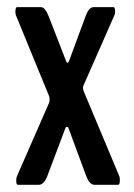

<svg xmlns="http://www.w3.org/2000/svg" viewBox="-20 -511 371 531"><path d="M28.8 0Q24.9 0 24.9 -12.7Q24.9 -18.1 26.4 -22.5L115.7 -226.6Q117.2 -230.5 117.2 -234.9Q117.2 -239.3 116.2 -244.1L24.4 -467.8Q22.5 -472.7 22.5 -478Q22.5 -491.2 27.3 -491.2H93.3Q104.5 -491.2 114.3 -466.8L163.1 -341.3Q164.6 -337.4 166.5 -337.4Q168.9 -337.4 170.4 -340.8L217.3 -467.8Q226.1 -491.2 238.8 -491.2H293.9Q298.3 -491.2 298.3 -479Q298.3 -472.7 296.4 -468.8L211.9 -276.9Q209.5 -272.9 209.5 -268.1Q209.5 -263.7 211.4 -258.8L310.1 -23.4Q311.5 -20 311.5 -13.2Q311.5 0 307.1 0H240.7Q228 0 218.3 -24.4L169.9 -155.3Q168.5 -160.2 165.5 -160.2Q162.1 -160.2 160.6 -155.8L110.4 -22.9Q106.4 -12.2 100.3 -6.1Q94.2 0 88.4 0Z"/></svg>

Font: BenchNine
Style: Bold
Weight: 700
Version: Version 1 ; ttfautohint (v0.92.18-e454-dirty) -l 8 -r 50 -G 